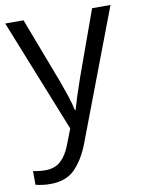

<svg xmlns="http://www.w3.org/2000/svg" viewBox="-87 -596 674 898"><g transform="rotate(-10 250.5 -147.0)"><path d="M1 -535.2H87.9L206.1 -224.6Q221.2 -183.1 233.2 -147.2Q245.1 -111.3 251.5 -79.6H254.9Q261.7 -104 274.4 -143.8Q287.1 -183.6 301.8 -225.1L413.6 -535.2H501L268.1 78.6Q240.2 152.8 197.5 196.8Q154.8 240.7 80.1 240.7Q57.1 240.7 39.6 238Q22 235.4 9.3 231.9V167Q20 169.4 35.4 171.4Q50.8 173.3 67.4 173.3Q112.3 173.3 140.4 147.7Q168.5 122.1 186 76.2L215.3 1Z"/></g></svg>

Font: Open Sans
Style: Regular
Weight: 400
Designer: Monotype Design Team
Foundry: Monotype Imaging Inc.
Version: Version 3.000; ttfautohint (v1.8.4)